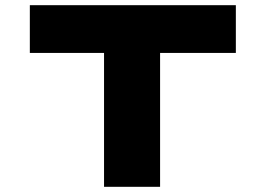

<svg xmlns="http://www.w3.org/2000/svg" viewBox="-20 -720 1024 740"><path d="M381 0V-516H95V-700H889V-516H597V0Z"/></svg>

Font: Lexend Zetta Black
Style: Regular
Weight: 900
Designer: Bonnie Shaver-Troup, Thomas Jockin
Foundry: Lexend
Version: Version 1.007